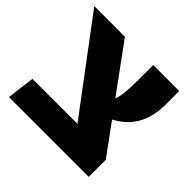

<svg xmlns="http://www.w3.org/2000/svg" viewBox="-164 -724 878 878"><g transform="rotate(45 275.0 -285.0)"><path d="M528 -484Q528 -325 403 -261L513 -110V0H-3L14 -135H305L-21 -570H177L345 -340Q360 -374 360 -469V-570H528Z"/></g></svg>

Font: FiraGO ExtraBold
Style: Regular
Weight: 800
Designer: bBox Type
Foundry: bBox Type GmbH
Version: Version 1.001;PS 001.001;hotconv 1.0.88;makeotf.lib2.5.64775